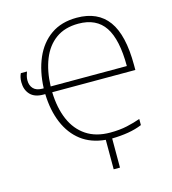

<svg xmlns="http://www.w3.org/2000/svg" viewBox="-130 -829 1001 1120"><g transform="rotate(-15 371.0 -269.0)"><path d="M437 -724Q564 -724 626.5 -638Q689 -552 689 -371V-341H187Q190 -245 220.5 -174.5Q251 -104 309.5 -65Q368 -26 454 -26Q511 -26 556 -36Q601 -46 637 -59V-22Q598 -6 553 1.5Q508 9 455 10V186H417V8Q330 0 271 -45Q212 -90 180 -166Q148 -242 145 -341H134Q81 -341 54.5 -369.5Q28 -398 28 -444Q28 -460 31 -473Q34 -486 39 -496H76Q72 -485 68.5 -472Q65 -459 65 -445Q65 -414 83 -395Q101 -376 137 -376H145Q149 -478 183 -556.5Q217 -635 280.5 -679.5Q344 -724 437 -724ZM437 -688Q355 -688 300.5 -648.5Q246 -609 218 -538.5Q190 -468 187 -376H647Q647 -536 596.5 -612Q546 -688 437 -688Z"/></g></svg>

Font: Noto Sans Disp ExtLt
Style: Regular
Weight: 200
Designer: Monotype Design Team
Foundry: Monotype Imaging Inc.
Version: Version 2.000;GOOG;noto-source:20170915:90ef993387c0